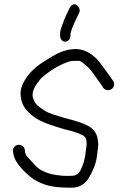

<svg xmlns="http://www.w3.org/2000/svg" viewBox="-20 -867 597 889"><path d="M306.4 -709.5C306.4 -717.4 316.2 -746.1 338.4 -790.5L345 -804.7C354 -818.7 346.9 -835.5 334.2 -844.2C322.5 -852.2 310.9 -843.5 304.4 -834.3L303.8 -833.4L296.5 -817.7C280.8 -787.6 271.9 -761.8 262.5 -735.1C259.6 -727 258.2 -718.4 258.2 -709.5V-701.5C258.2 -687.1 268.1 -674 281.9 -674C295 -674 306.4 -685.9 306.4 -701.5ZM42.2 -153.6C49.7 -101.1 127.7 -40.3 143.9 -32.4C195.8 -2 244.7 2 313 2C349.1 2 377.3 -17.6 392.3 -45.3C413 -80 425.4 -113.3 429 -145.1C431.3 -165.7 433 -179.5 434.1 -185.9C435.5 -194.3 435.4 -201.5 433.8 -212.7C431.9 -236 423.3 -256.6 406.9 -271.1C386.5 -289.2 347 -303.7 284.3 -319.5C260.3 -325.6 247.1 -331.3 221.7 -338.8C196.8 -346.2 182.8 -357.4 163 -371C148.6 -381.4 138.6 -394.4 133.5 -411.6C125.8 -433.8 134.4 -462.4 166.4 -499.7C176.2 -512.4 223.7 -549.1 264.2 -567.7C278.2 -574.2 301.7 -585 320.2 -585C354.2 -585 346.8 -589.2 369 -571.8C387.9 -557 400.1 -544.5 414.6 -522.7C423.1 -509.7 451.1 -473.1 456.2 -462.9L456.7 -461.9L457.4 -461C468.4 -446.3 486.9 -447.1 497.8 -455.5C507.7 -463.1 512.6 -478.3 503.9 -492C498.3 -500.8 492.8 -508.8 487.4 -516C471.9 -536.7 448.8 -569.9 436.8 -584.2C415.3 -609.7 376.1 -640 332.3 -640C296.7 -640 260.9 -629.1 225.3 -607.8C205.1 -595.8 197.8 -591.1 173.1 -575.3C156.6 -565 138.2 -549.7 119.3 -529.6L119 -529.3L118.8 -529C86.5 -490.3 70.6 -454.5 76.1 -420.3C78.2 -398.5 86 -377.6 99.7 -360.7C126.8 -327.2 167.4 -303.4 215.3 -288.5C234.1 -282.6 250.6 -276.2 272.8 -270.1C330.8 -256.7 363.7 -242.9 371 -234.9L371.3 -234.6L371.6 -234.3C379.3 -227.1 383.9 -210.7 378.9 -179.8C378 -174.1 377.2 -168.2 376.6 -162.2C373.4 -129.9 365.2 -102 351 -75.2C341.9 -60.5 329.6 -53 310.8 -53C297.1 -53 283.8 -51.8 271.8 -53C228.3 -57.1 199.6 -62 165.4 -82.6C158.2 -86.8 147.3 -95.9 134.7 -110.3C121.5 -125.3 111.8 -136 105.6 -142.6C101.4 -147 98.7 -151.6 95.9 -161.6L95 -173.1L94.9 -173.6C91.9 -191.7 75 -198.5 62.2 -196.1C50.2 -193.8 37.4 -182.5 40.2 -165.4Z"/></svg>

Font: MewTooHand
Style: BdCond
Weight: 400
Designer: Mew Too, Robert Jablonski
Version: Version 0.77